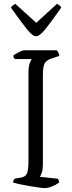

<svg xmlns="http://www.w3.org/2000/svg" viewBox="-20 -965 371 985"><path d="M210 0Q201 0 179 -3Q157 -6 130.5 -10.5Q104 -15 81 -20Q58 -25 47 -29Q47 -35 50 -40.5Q53 -46 56 -49L82 -53Q109 -56 117.5 -73.5Q126 -91 126 -140V-587Q126 -624 132.5 -640.5Q139 -657 142 -662H57Q50 -667 48 -679Q52 -684 63.5 -690.5Q75 -697 86.5 -702Q98 -707 103 -707H271Q275 -703 279.5 -695Q284 -687 284 -678L245 -665Q222 -658 211 -643Q200 -628 200 -578V-120Q200 -96 194.5 -79.5Q189 -63 184 -58L277 -48Q279 -45 281 -40Q283 -35 284 -29Q268 -17 247 -8.5Q226 0 210 0ZM165 -779Q147 -779 118.5 -814.5Q90 -850 36 -926Q38 -930 44 -935.5Q50 -941 59 -945L166 -848L272 -945Q290 -937 294 -926Q240 -849 211.5 -814Q183 -779 165 -779Z"/></svg>

Font: Texturina 72pt Light
Style: Regular
Weight: 300
Designer: Guillermo Torres Carreño
Foundry: Omnibus-Type
Version: Version 1.002; ttfautohint (v1.8.3)